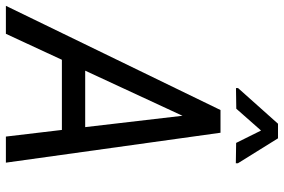

<svg xmlns="http://www.w3.org/2000/svg" viewBox="-204 -768 941 636"><g transform="rotate(90 266.0 -450.5)"><path d="M489.3 -761.7V-768.6L406.7 -901.4H358.4L240.2 -769V-762.2L308.6 -763.2L380.9 -845.2L421.9 -762.7ZM146.5 -185.5H378.9L400.9 0H487.3L388.2 -710.9H313L-32.2 0H60.5ZM369.6 -262.7H182.6L332 -585Z"/></g></svg>

Font: Roboto Condensed
Style: Italic
Weight: 400
Designer: Google
Version: Version 1.000;PS 001.000;hotconv 1.0.88;makeotf.lib2.5.64775